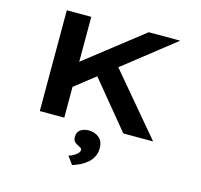

<svg xmlns="http://www.w3.org/2000/svg" viewBox="-135 -847 1348 1288"><g transform="rotate(15 539.0 -203.0)"><path d="M283 -167 245 -312 741 -700H960ZM172 0V-700H342V0ZM752 0 453 -363 555 -479 959 0ZM475 294 435 239Q449 235 465.5 226.5Q482 218 494.5 205.5Q507 193 507 181Q507 172 500 167.5Q493 163 483 158Q465 150 454.5 139Q444 128 444 105Q444 72 467.5 56Q491 40 525 40Q564 40 594.5 63.5Q625 87 625 137Q625 169 612.5 194.5Q600 220 578 239.5Q556 259 529.5 272Q503 285 475 294Z"/></g></svg>

Font: Lexend Zetta
Style: Bold
Weight: 700
Designer: Bonnie Shaver-Troup, Thomas Jockin
Foundry: Lexend
Version: Version 1.007